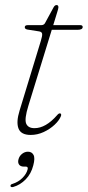

<svg xmlns="http://www.w3.org/2000/svg" viewBox="-20 -540 356 779"><path d="M139.5 -412.5 91.5 -420Q80.5 -422 80.5 -429.5Q80.5 -438 92.5 -438H147Q158 -438 162.5 -446L197.5 -510.5Q202.5 -519.5 209.5 -519.5Q217 -519.5 217 -510.5Q217 -505 212 -490L196 -438H305.5Q315.5 -438 315.5 -430.5Q315.5 -419 294 -419H190L95 -110.5Q78.5 -57 86.2 -38.5Q94 -20 120 -20Q165.5 -20 211.5 -72.5Q218.5 -81 224 -80Q230 -78.5 227.5 -69.5Q220.5 -51.5 201.5 -33.8Q182.5 -16 157 -4.2Q131.5 7.5 104.5 7.5Q65 7.5 55 -18.8Q45 -45 59.5 -91.5L145.5 -373.5Q152 -394.5 151 -402.5Q150 -410.5 139.5 -412.5ZM77 136Q63 136 57.2 127.5Q51.5 119 55 106.5Q58.5 93 69.5 84.2Q80.5 75.5 93.5 75.5Q109 75.5 116 88.5Q123 101.5 115 131Q106.5 165 84.2 187.8Q62 210.5 34 218.5Q24 221 22.5 215Q22 208 31 206Q54.5 198.5 71 182Q87.5 165.5 92 147.5Q95 136 85 136Z"/></svg>

Font: Fraunces 72pt S050 Thin
Style: Italic
Weight: 100
Italic angle: -16°
Version: Version 1.000; ttfautohint (v1.8.3)